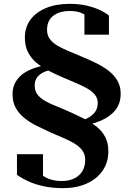

<svg xmlns="http://www.w3.org/2000/svg" viewBox="-20 -740 689 996"><path d="M272 -407 291 -384Q250 -381 220.5 -371Q191 -361 175.5 -342.5Q160 -324 160 -296Q160 -268 174.5 -249.5Q189 -231 213 -217Q237 -203 266.5 -191.5Q296 -180 327 -166Q372 -146 411.5 -126.5Q451 -107 480.5 -83.5Q510 -60 526 -29Q542 2 542 44Q542 103 512 146Q482 189 429 212.5Q376 236 308 236Q253 236 208 226.5Q163 217 128 201Q93 185 68 167V60H203V194Q191 186 181.5 175Q172 164 166.5 153.5Q161 143 159.5 135.5Q158 128 161 127Q178 151 197.5 167Q217 183 242.5 191Q268 199 300 199Q339 199 366.5 185Q394 171 408 146.5Q422 122 422 90Q422 61 407.5 41Q393 21 367 5Q341 -11 308.5 -24.5Q276 -38 240 -54Q203 -71 168 -88.5Q133 -106 105 -129Q77 -152 61 -181.5Q45 -211 45 -252Q45 -289 62.5 -317.5Q80 -346 111 -365Q142 -384 183.5 -394.5Q225 -405 272 -407ZM386 -83 378 -107Q410 -115 434.5 -127.5Q459 -140 473 -159Q487 -178 487 -206Q487 -231 471.5 -249.5Q456 -268 430 -282.5Q404 -297 370.5 -311Q337 -325 300 -341Q265 -356 230.5 -374Q196 -392 168.5 -415Q141 -438 125 -470Q109 -502 109 -545Q109 -599 138 -638Q167 -677 219 -698.5Q271 -720 341 -720Q391 -720 431 -710.5Q471 -701 500 -687Q529 -673 545 -659V-560H418V-670Q428 -669 437 -665Q446 -661 453 -654.5Q460 -648 462.5 -639.5Q465 -631 460 -621Q450 -640 433.5 -654Q417 -668 394.5 -675.5Q372 -683 343 -683Q304 -683 277.5 -671Q251 -659 237.5 -637.5Q224 -616 224 -586Q224 -557 238.5 -537.5Q253 -518 277.5 -503.5Q302 -489 333.5 -476Q365 -463 400 -448Q439 -432 476 -414Q513 -396 542 -374Q571 -352 588.5 -322.5Q606 -293 606 -254Q606 -204 579 -169.5Q552 -135 503 -114Q454 -93 386 -83Z"/></svg>

Font: Roboto Serif 144pt SemiBold
Style: Regular
Weight: 600
Version: Version 1.008